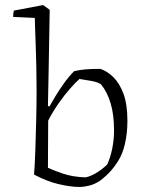

<svg xmlns="http://www.w3.org/2000/svg" viewBox="-20 -732 563 761"><path d="M115 -40Q118 -78 120 -135Q122 -192 123.5 -255Q125 -318 125 -374Q125 -419 124 -466Q123 -513 121.5 -554Q120 -595 119 -623.5Q118 -652 118 -661L32 -665Q32 -673 33 -679Q34 -685 35 -690L151 -712L177 -693L173 -465L170 -312L176 -310Q185 -326 200 -351Q215 -376 234 -402.5Q253 -429 274 -450Q296 -455 318.5 -457Q341 -459 378 -459Q405 -450 429.5 -426Q454 -402 469.5 -360Q485 -318 485 -253Q485 -205 475.5 -163Q466 -121 447 -92Q437 -75 420 -55.5Q403 -36 377 -16Q356 -2 334.5 3.5Q313 9 295 9Q260 9 213 -2Q166 -13 115 -40ZM318 -29Q334 -31 358 -44.5Q382 -58 405 -80Q417 -106 424.5 -141.5Q432 -177 432 -216Q432 -277 418.5 -322.5Q405 -368 380 -398Q367 -407 340.5 -411.5Q314 -416 295 -419Q280 -406 257.5 -380.5Q235 -355 212 -322Q189 -289 171 -254L170 -67Q189 -58 227.5 -44.5Q266 -31 318 -29Z"/></svg>

Font: Labrada Light
Style: Regular
Weight: 300
Designer: Mercedes Jáuregui
Foundry: Omnibus-Type Team
Version: Version 1.000; ttfautohint (v1.8.4.7-5d5b)